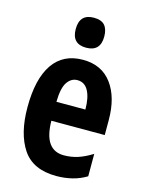

<svg xmlns="http://www.w3.org/2000/svg" viewBox="-117 -831 684 910"><g transform="rotate(15 225.5 -375.5)"><path d="M231 -555Q323 -555 372.5 -488.5Q422 -422 422 -310V-237H160Q161 -164 186 -129Q211 -94 259 -94Q295 -94 327.5 -104.5Q360 -115 397 -138V-28Q364 -8 327 1Q290 10 250 10Q135 10 84.5 -65.5Q34 -141 34 -270Q34 -409 84 -482Q134 -555 231 -555ZM230 -455Q200 -455 180.5 -426.5Q161 -398 160 -330H302Q302 -388 284 -421.5Q266 -455 230 -455ZM229 -761Q266 -761 282.5 -742Q299 -723 299 -687Q299 -614 229 -614Q159 -614 159 -687Q159 -761 229 -761Z"/></g></svg>

Font: Noto Sans Sinhala UI ExtraCondensed
Style: Bold
Weight: 700
Width: 2
Designer: Jelle Bosma - Monotype Design Team
Foundry: Monotype Imaging Inc.
Version: Version 2.006; ttfautohint (v1.8.4.7-5d5b)